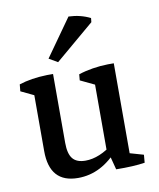

<svg xmlns="http://www.w3.org/2000/svg" viewBox="-69 -615 561 678"><g transform="rotate(-10 211.5 -275.5)"><path d="M157.2 8.3Q55.2 8.3 55.2 -106V-327.1L133.3 -321.8V-121.6Q133.3 -82.5 147.7 -64.9Q162.1 -47.4 193.4 -47.4Q243.7 -47.4 297.9 -90.8L307.1 -68.8Q241.7 8.3 157.2 8.3ZM55.2 -270V-320.3L66.9 -300.8L8.8 -328.6L11.2 -353Q54.2 -367.2 111.8 -368.7H133.3V-288.6ZM351.1 -28.8 272.9 -48.3V-326.2L351.1 -321.3ZM272.9 -270V-320.3L284.7 -300.3L222.2 -330.1L224.1 -351.6Q247.6 -359.4 274.9 -363.8Q302.2 -368.2 329.6 -368.7H351.1V-289.6ZM294.4 1.5 277.8 -62 351.1 -83V-29.8L340.3 -49.3L399.9 -32.2L397.5 -3.9Q357.4 2.4 294.4 1.5ZM158.2 -406.7 127 -424.8 222.2 -559.1Q264.6 -557.6 299.8 -540L298.3 -525.4Z"/></g></svg>

Font: Markazi Text
Style: Regular
Weight: 400
Designer: Borna Izadpanah (Arabic designer), Fiona Ross (Arabic design director) and Florian Runge (Latin designer)
Foundry: Borna Izadpanah and Florian Runge
Version: Version 1.000